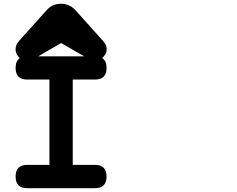

<svg xmlns="http://www.w3.org/2000/svg" viewBox="-20 -943 1244 1009"><path d="M226.1 -890.6Q255.9 -923.3 300.3 -923.3Q344.2 -923.3 375.5 -890.6L523.4 -725.6Q531.7 -715.8 536.1 -707Q540.5 -698.2 540.5 -685.5Q540.5 -670.9 533.7 -658.4Q526.9 -646 517.1 -637.7Q540 -623 540 -585.9Q540 -524.9 479 -524.9H362.3V-76.7H479Q540 -76.7 540 -15.1Q540 45.9 479 45.9H123Q62 45.9 62 -15.1Q62 -76.7 123 -76.7H239.7V-524.9H123Q62 -524.9 62 -585.9Q62 -622.6 84 -637.2Q74.7 -645.5 68.4 -657.5Q62 -669.4 62 -684.6Q62 -709 80.1 -727.1L78.6 -726.1ZM180.7 -647H421.9L301.3 -716.8Q271 -699.7 241 -681.9Q210.9 -664.1 180.7 -647Z"/></svg>

Font: Erica Type
Style: Bold Italic
Weight: 700
Monospace: yes
Designer: Peter Wiegel
Foundry: Peter Wiegel
Version: Version 1.000 2010 initial release